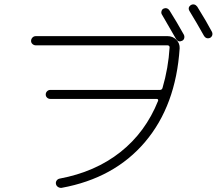

<svg xmlns="http://www.w3.org/2000/svg" viewBox="-20 -860 1040 896"><path d="M837.9 -698.2Q841.8 -690.4 839.8 -682.1Q837.9 -673.8 830.1 -669.9Q812.5 -661.1 801.8 -677.7Q761.7 -748 736.3 -791Q731.4 -797.9 733.4 -806.6Q735.4 -815.4 742.2 -819.3Q750 -823.2 757.8 -821.3Q765.6 -819.3 771.5 -810.5Q804.7 -757.8 837.9 -698.2ZM931.6 -693.4Q898.4 -752.9 864.3 -808.6Q854.5 -825.2 871.1 -836.9Q878.9 -840.8 886.7 -838.9Q894.5 -836.9 900.4 -829.1Q945.3 -756.8 968.8 -711.9Q972.7 -704.1 970.7 -696.3Q968.8 -688.5 960.9 -683.6Q942.4 -675.8 931.6 -693.4ZM147.5 -648.4Q138.7 -648.4 131.8 -654.3Q125 -660.2 125 -668.9Q125 -677.7 131.3 -684.6Q137.7 -691.4 147.5 -691.4H761.7Q786.1 -691.4 802.7 -674.8Q819.3 -658.2 818.4 -634.8Q800.8 -367.2 657.2 -197.8Q513.7 -28.3 267.6 16.6Q258.8 17.6 251 12.7Q243.2 7.8 241.2 -1Q239.3 -9.8 244.1 -17.1Q249 -24.4 257.8 -26.4Q424.8 -57.6 542 -150.4Q659.2 -243.2 717.8 -389.6Q719.7 -397.5 711.9 -398.4H214.8Q206.1 -398.4 199.7 -404.3Q193.4 -410.2 193.4 -418.9Q193.4 -427.7 199.7 -434.1Q206.1 -440.4 214.8 -440.4H726.6Q735.4 -440.4 738.3 -449.2Q765.6 -542 771.5 -638.7Q771.5 -647.5 762.7 -648.4Z"/></svg>

Font: Rounded-X Mgen+ 2m light
Style: Regular
Weight: 200
Designer: [Source Han Sans]
Ryoko NISHIZUKA  (kana & ideographs); Paul D. Hunt (Latin, Greek & Cyrillic); Wenlong ZHANG  (bopomofo
Version: Version 1.059.20150602